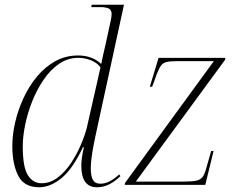

<svg xmlns="http://www.w3.org/2000/svg" viewBox="-20 -780 979 810"><path d="M145 10Q82 10 57 -38.5Q32 -87 32 -165Q32 -212 44 -264Q56 -316 79 -366Q102 -416 136 -457Q170 -498 213.5 -522Q257 -546 310 -546Q340 -546 365 -536.5Q390 -527 407 -510Q411 -530 415.5 -550Q420 -570 425 -591L448 -697Q449 -704 450 -709.5Q451 -715 451 -720Q451 -739 438 -744.5Q425 -750 404 -750H365L367 -760H503L382 -203Q378 -185 373.5 -160.5Q369 -136 366 -112Q363 -88 363 -72Q363 -37 372 -21Q381 -5 403 -5Q424 -5 443.5 -15.5Q463 -26 483 -44L488 -37Q468 -17 443 -3.5Q418 10 389 10Q323 10 323 -81Q323 -98 326 -118Q329 -138 334 -159H330Q287 -68 240 -29Q193 10 145 10ZM155 -7Q192 -7 223.5 -31Q255 -55 279.5 -92Q304 -129 321 -169Q338 -209 346 -240L404 -496Q390 -515 364 -525.5Q338 -536 310 -536Q266 -536 229 -510.5Q192 -485 163.5 -443Q135 -401 115.5 -351.5Q96 -302 86 -252.5Q76 -203 76 -163Q76 -75 97.5 -41Q119 -7 155 -7ZM506 0 508 -9 882 -522H726Q698 -522 683 -518.5Q668 -515 659.5 -503.5Q651 -492 642 -469L622 -414H612L649 -536H931L929 -527L553 -14H758Q792 -14 809 -18Q826 -22 834 -32.5Q842 -43 848 -63L871 -143H881L846 0Z"/></svg>

Font: Noto Serif Display ExtraLight
Style: Italic
Weight: 200
Italic angle: -12°
Designer: Monotype Design Team
Foundry: Monotype Imaging Inc.
Version: Version 2.009